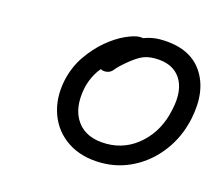

<svg xmlns="http://www.w3.org/2000/svg" viewBox="-69 -795 691 594"><g transform="rotate(15 276.5 -498.0)"><path d="M299 -290Q235 -290 191 -319Q147 -348 129 -397.5Q111 -447 123 -506Q133 -552 157.5 -587.5Q182 -623 211.5 -647.5Q241 -672 269 -684.5Q297 -697 313 -697Q319 -697 324 -696Q350 -706 376 -706Q471 -706 512 -646.5Q553 -587 533 -493Q520 -433 485.5 -387Q451 -341 402.5 -315.5Q354 -290 299 -290ZM223 -570Q214 -560 208 -549Q195 -527 189 -501Q175 -433 204.5 -392Q234 -351 299 -351Q361 -351 408 -394Q455 -437 469 -507Q483 -571 458 -608Q433 -645 376 -645Q350 -645 332 -635.5Q314 -626 294 -609Q271 -590 262 -578Q253 -566 236 -566Q229 -566 224 -569Q223 -569 223 -570Z"/></g></svg>

Font: Shantell Sans Light Light
Style: Italic
Weight: 300
Italic angle: -11°
Version: Version 1.008;[ac192a2d6]